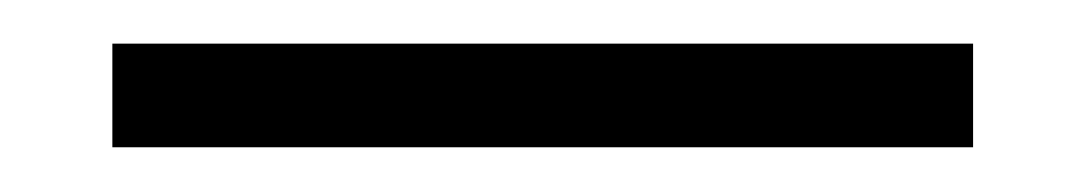

<svg xmlns="http://www.w3.org/2000/svg" viewBox="-20 26 498 88"><path d="M31.5 93.5V46H426V93.5Z"/></svg>

Font: Anek Telugu Light
Style: Regular
Weight: 300
Version: Version 1.003